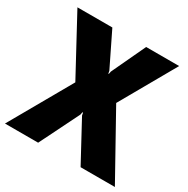

<svg xmlns="http://www.w3.org/2000/svg" viewBox="-184 -889 1019 1038"><g transform="rotate(30 325.0 -370.0)"><path d="M200 -383 7 -740H225L328 -529L331 -513H334L337 -529L436 -740H642L447 -397L668 0H454L321 -246L318 -262H314L311 -246L189 0H-18Z"/></g></svg>

Font: Encode Sans Compressed
Style: Black
Weight: 900
Designer: Pablo Impallari, Andres Torresi
Foundry: Pablo Impallari, Andres Torresi
Version: Version 1.000; ttfautohint (v1.00) -l 8 -r 50 -G 200 -x 14 -